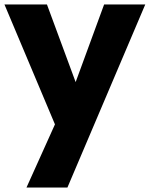

<svg xmlns="http://www.w3.org/2000/svg" viewBox="-21 -578 673 863"><path d="M632 -558 282 265H98L226 -19L-1 -558H190L319 -209L447 -558Z"/></svg>

Font: MSTAGE
Style: Bold
Weight: 700
Designer: Ninad Kale (Devanagari), Jonny Pinhorn (Latin)
Foundry: Indian Type Foundry
Version: 4.004